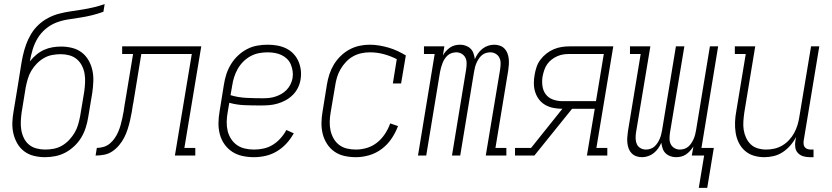

<svg xmlns="http://www.w3.org/2000/svg" viewBox="-20 -755 4040 932"><path d="M198 8Q171 8 144.5 1.5Q118 -5 97.5 -20.5Q77 -36 64 -58.5Q51 -81 45 -107Q39 -133 40 -160.5Q41 -188 46 -215L66 -336Q70 -360 73.5 -383Q77 -406 81 -430Q85 -457 91 -484.5Q97 -512 106.5 -538.5Q116 -565 131 -590Q146 -615 167.5 -635Q189 -655 215 -668.5Q241 -682 268.5 -689Q296 -696 323.5 -700Q351 -704 379 -708.5Q407 -713 434.5 -719.5Q462 -726 488 -735L482 -698Q455 -688 426.5 -681Q398 -674 368.5 -669.5Q339 -665 310 -660.5Q281 -656 253.5 -645.5Q226 -635 202 -615Q178 -595 162.5 -569Q147 -543 138.5 -514.5Q130 -486 125 -457Q139 -475 156.5 -489.5Q174 -504 194 -513Q214 -522 235 -525.5Q256 -529 277 -529Q304 -529 330 -522.5Q356 -516 376.5 -500.5Q397 -485 410 -462Q423 -439 428.5 -413.5Q434 -388 433 -360.5Q432 -333 428 -305L408 -185Q404 -160 396 -135Q388 -110 374.5 -87.5Q361 -65 341 -46Q321 -27 297.5 -14.5Q274 -2 248.5 3Q223 8 198 8ZM199 -29Q220 -29 241 -33Q262 -37 281 -48Q300 -59 315.5 -75.5Q331 -92 342 -110.5Q353 -129 359 -149.5Q365 -170 369 -191L389 -311Q392 -333 393 -355Q394 -377 390.5 -397.5Q387 -418 377.5 -436.5Q368 -455 352.5 -468Q337 -481 316.5 -486.5Q296 -492 275 -492Q254 -492 233 -488Q212 -484 193 -473Q174 -462 158.5 -446Q143 -430 132 -411.5Q121 -393 115 -372.5Q109 -352 105 -332L85 -209Q82 -188 81 -166Q80 -144 83.5 -123.5Q87 -103 96 -84.5Q105 -66 120.5 -53Q136 -40 157 -34.5Q178 -29 199 -29Z M444 0 450 -37Q466 -37 483 -42Q500 -47 513.5 -58.5Q527 -70 537 -84.5Q547 -99 554 -115.5Q561 -132 565.5 -148Q570 -164 573.5 -180.5Q577 -197 580 -213.5Q583 -230 585 -247Q586 -251 586.5 -255.5Q587 -260 588 -264L626 -493H573V-530H957L875 -37H928V0H829L911 -493H666L627 -255Q627 -254 627 -254Q627 -254 627 -253L626 -252Q623 -231 619.5 -210.5Q616 -190 611 -169Q606 -148 599.5 -127.5Q593 -107 583 -87.5Q573 -68 558.5 -50.5Q544 -33 525.5 -20.5Q507 -8 486 -4Q465 0 444 0Z M1213 8Q1184 8 1156.5 2Q1129 -4 1107 -18.5Q1085 -33 1069.5 -55Q1054 -77 1047 -103.5Q1040 -130 1040.5 -158.5Q1041 -187 1046 -215L1067 -345Q1071 -371 1079 -395.5Q1087 -420 1101 -443Q1115 -466 1135 -485Q1155 -504 1179 -516.5Q1203 -529 1228.5 -533.5Q1254 -538 1279 -538Q1303 -538 1325.5 -534Q1348 -530 1368 -520.5Q1388 -511 1403.5 -495Q1419 -479 1428 -459Q1437 -439 1440 -416Q1443 -393 1439 -369Q1436 -349 1426.5 -329.5Q1417 -310 1401.5 -294.5Q1386 -279 1367 -268.5Q1348 -258 1327 -252Q1306 -246 1285.5 -244.5Q1265 -243 1245 -243Q1206 -243 1167.5 -244.5Q1129 -246 1093 -256L1085 -209Q1081 -187 1080.5 -164Q1080 -141 1085 -120Q1090 -99 1101.5 -81Q1113 -63 1130 -51Q1147 -39 1168.5 -34Q1190 -29 1213 -29Q1236 -29 1259.5 -34Q1283 -39 1304 -52Q1325 -65 1342 -84Q1359 -103 1370 -124L1406 -108Q1392 -82 1371 -59Q1350 -36 1324 -20.5Q1298 -5 1269.5 1.5Q1241 8 1213 8ZM1255 -278Q1271 -278 1286 -279.5Q1301 -281 1316.5 -286Q1332 -291 1346 -299Q1360 -307 1371.5 -319Q1383 -331 1390 -345.5Q1397 -360 1400 -375Q1403 -393 1400.5 -410Q1398 -427 1391.5 -442.5Q1385 -458 1373 -469.5Q1361 -481 1346 -488Q1331 -495 1314 -498Q1297 -501 1279 -501Q1258 -501 1237 -497Q1216 -493 1196.5 -482.5Q1177 -472 1161 -456Q1145 -440 1134 -420.5Q1123 -401 1116.5 -380.5Q1110 -360 1107 -339L1099 -293Q1136 -282 1175.5 -280Q1215 -278 1255 -278Z M1708 8Q1679 8 1652 2Q1625 -4 1603.5 -19Q1582 -34 1567.5 -56.5Q1553 -79 1546.5 -105Q1540 -131 1540.5 -159Q1541 -187 1546 -215L1567 -345Q1571 -370 1579 -394.5Q1587 -419 1600.5 -441.5Q1614 -464 1633.5 -483Q1653 -502 1676 -514.5Q1699 -527 1724 -532.5Q1749 -538 1774 -538Q1798 -538 1821.5 -534Q1845 -530 1867 -523.5Q1889 -517 1909.5 -507.5Q1930 -498 1950 -486L1927 -350H1887L1906 -468Q1876 -483 1843.5 -492Q1811 -501 1775 -501Q1754 -501 1733.5 -496.5Q1713 -492 1694 -481.5Q1675 -471 1659.5 -454.5Q1644 -438 1633 -419Q1622 -400 1616 -380Q1610 -360 1607 -339L1585 -209Q1581 -187 1580.5 -164.5Q1580 -142 1584.5 -121.5Q1589 -101 1599.5 -82.5Q1610 -64 1626.5 -51.5Q1643 -39 1664 -34Q1685 -29 1708 -29Q1734 -29 1761 -37Q1788 -45 1810.5 -63Q1833 -81 1849 -105.5Q1865 -130 1874 -156L1912 -143Q1900 -111 1880.5 -82Q1861 -53 1833 -32Q1805 -11 1772.5 -1.5Q1740 8 1708 8Z M2009 0 2090 -493H2038V-530H2137L2130 -486Q2136 -497 2145 -507Q2154 -517 2165 -524.5Q2176 -532 2188.5 -535Q2201 -538 2214 -538Q2228 -538 2241.5 -533Q2255 -528 2264.5 -518.5Q2274 -509 2278.5 -495.5Q2283 -482 2285 -468Q2291 -482 2300 -495Q2309 -508 2321.5 -518Q2334 -528 2349 -533Q2364 -538 2379 -538Q2393 -538 2406 -533.5Q2419 -529 2428.5 -519.5Q2438 -510 2443 -497Q2448 -484 2449.5 -470Q2451 -456 2450 -441.5Q2449 -427 2447 -413L2385 -37H2438V0H2338L2408 -420Q2410 -434 2410 -448.5Q2410 -463 2404 -475Q2398 -487 2386 -494Q2374 -501 2360 -501Q2349 -501 2338 -497.5Q2327 -494 2318.5 -486.5Q2310 -479 2303.5 -469Q2297 -459 2292.5 -448.5Q2288 -438 2285.5 -427.5Q2283 -417 2281 -406L2214 0H2174L2243 -420Q2245 -434 2245 -448.5Q2245 -463 2239 -475Q2233 -487 2221 -494Q2209 -501 2195 -501Q2184 -501 2173 -497.5Q2162 -494 2153.5 -486.5Q2145 -479 2138.5 -469Q2132 -459 2128 -448.5Q2124 -438 2121 -427.5Q2118 -417 2116 -406L2049 0Z M2480 0V-37H2558L2710 -227H2709Q2688 -227 2667 -231Q2646 -235 2628 -245Q2610 -255 2597.5 -271Q2585 -287 2578.5 -306.5Q2572 -326 2571.5 -347.5Q2571 -369 2575 -391Q2578 -410 2584.5 -429.5Q2591 -449 2603.5 -465.5Q2616 -482 2632.5 -495Q2649 -508 2668 -516Q2687 -524 2706.5 -527Q2726 -530 2746 -530H2957L2875 -37H2928V0H2829L2867 -227H2757L2574 0ZM2709 -264H2873L2911 -493H2746Q2731 -493 2716 -491Q2701 -489 2686 -482.5Q2671 -476 2658 -466Q2645 -456 2636 -443Q2627 -430 2622 -415Q2617 -400 2614 -385Q2610 -362 2613 -338.5Q2616 -315 2629 -297.5Q2642 -280 2664 -272Q2686 -264 2709 -264Z M3372 157 3398 0H3338L3346 -44Q3339 -33 3330 -23Q3321 -13 3310 -5.5Q3299 2 3286.5 5Q3274 8 3261 8Q3247 8 3233.5 3Q3220 -2 3210.5 -11.5Q3201 -21 3196.5 -34.5Q3192 -48 3190 -62Q3184 -48 3175 -35Q3166 -22 3153.5 -12Q3141 -2 3126 3Q3111 8 3097 8Q3082 8 3069 3.5Q3056 -1 3046.5 -10.5Q3037 -20 3032 -33Q3027 -46 3025.5 -60Q3024 -74 3025 -88.5Q3026 -103 3028 -117L3090 -493H3038V-530H3137L3067 -110Q3065 -96 3065.5 -81.5Q3066 -67 3071.5 -55Q3077 -43 3089 -36Q3101 -29 3116 -29Q3126 -29 3137 -32.5Q3148 -36 3156.5 -43.5Q3165 -51 3171.5 -61Q3178 -71 3182.5 -81.5Q3187 -92 3189.5 -102.5Q3192 -113 3194 -124L3261 -530H3302L3232 -110Q3230 -96 3230 -81.5Q3230 -67 3236 -55Q3242 -43 3254 -36Q3266 -29 3280 -29Q3291 -29 3302 -32.5Q3313 -36 3321.5 -43.5Q3330 -51 3336.5 -61Q3343 -71 3347.5 -81.5Q3352 -92 3354.5 -102.5Q3357 -113 3359 -124L3426 -530H3466L3385 -37H3445L3413 157Z M3690 8Q3663 8 3638.5 0.5Q3614 -7 3595.5 -23.5Q3577 -40 3566 -62.5Q3555 -85 3551 -110.5Q3547 -136 3548 -162.5Q3549 -189 3554 -215L3600 -493H3547V-530H3646L3593 -209Q3590 -188 3588.5 -166.5Q3587 -145 3590 -125Q3593 -105 3601.5 -86.5Q3610 -68 3624 -54.5Q3638 -41 3658 -35Q3678 -29 3699 -29Q3719 -29 3739 -33.5Q3759 -38 3777 -48.5Q3795 -59 3810 -75Q3825 -91 3835 -109.5Q3845 -128 3851 -147.5Q3857 -167 3860 -187L3917 -530H3957L3881 -71Q3880 -63 3881 -54.5Q3882 -46 3887 -40Q3892 -34 3900 -31.5Q3908 -29 3917 -29H3929V8H3911Q3894 8 3879 3.5Q3864 -1 3853.5 -12Q3843 -23 3840.5 -39Q3838 -55 3841 -71L3844 -90Q3833 -68 3816.5 -49Q3800 -30 3779.5 -16.5Q3759 -3 3736 2.5Q3713 8 3690 8Z"/></svg>

Font: Iosevka Slab Extralight
Style: Italic
Weight: 200
Italic angle: -9°
Monospace: yes
Designer: Belleve Invis
Foundry: Belleve Invis
Version: Version 11.1.1; ttfautohint (v1.8.3)